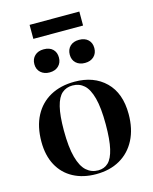

<svg xmlns="http://www.w3.org/2000/svg" viewBox="-134 -998 875 1100"><g transform="rotate(-15 303.5 -448.5)"><path d="M298 14Q221 14 163 -17Q105 -48 73.5 -106.5Q42 -165 42 -246Q42 -336 75.5 -399.5Q109 -463 170 -496.5Q231 -530 314 -530Q428 -530 497 -462.5Q566 -395 566 -271Q566 -183 533 -119Q500 -55 440 -20.5Q380 14 298 14ZM315 -4Q351 -4 375 -27Q399 -50 411.5 -103.5Q424 -157 424 -248Q424 -346 408.5 -404Q393 -462 365 -487Q337 -512 297 -512Q260 -512 234.5 -490Q209 -468 196 -416Q183 -364 183 -276Q183 -176 199.5 -116Q216 -56 245.5 -30Q275 -4 315 -4ZM401 -618Q368 -618 348 -636.5Q328 -655 328 -686Q328 -717 347.5 -736Q367 -755 401 -755Q435 -755 454.5 -736.5Q474 -718 474 -687Q474 -656 454 -637Q434 -618 401 -618ZM191 -618Q159 -618 138.5 -636.5Q118 -655 118 -686Q118 -717 138 -736Q158 -755 191 -755Q226 -755 245 -736.5Q264 -718 264 -687Q264 -656 244 -637Q224 -618 191 -618ZM150 -828V-911H445V-828Z"/></g></svg>

Font: Literata 72pt SemiBold
Style: Regular
Weight: 600
Designer: Latin by Veronika Burian and Jose Scaglione. Greek by Irene Vlachou. Cyrillic by Vera Evstafieva.
Foundry: TypeTogether
Version: Version 3.002